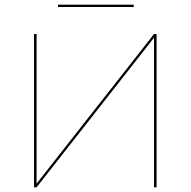

<svg xmlns="http://www.w3.org/2000/svg" viewBox="-20 -804 818 824"><path d="M554 -774H229V-784H554ZM652 0H641V-642L137 0H126V-658H137V-16L641 -658H652Z"/></svg>

Font: Ysabeau Infant Hairline
Style: Regular
Weight: 100
Designer: Christian Thalmann (Catharsis Fonts)
Version: Version 0.003